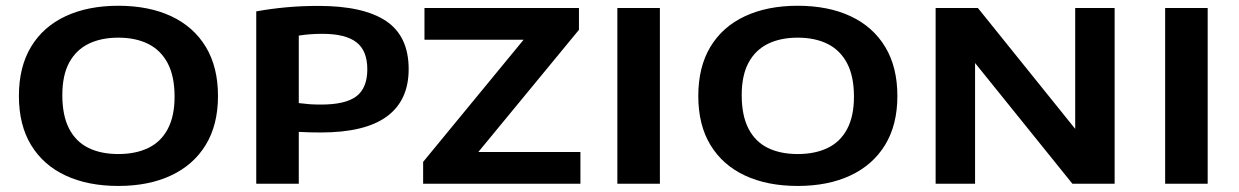

<svg xmlns="http://www.w3.org/2000/svg" viewBox="-20 -622 4194 650"><path d="M380.5 7.5Q277.5 7.5 202 -27.8Q126.5 -63 85.2 -131Q44 -199 44 -297Q44 -395.5 85.2 -463.8Q126.5 -532 202.2 -567.2Q278 -602.5 380.5 -602.5Q484 -602.5 559.8 -567Q635.5 -531.5 676.8 -463.2Q718 -395 718 -297Q718 -199.5 676.5 -131.5Q635 -63.5 559.2 -28Q483.5 7.5 380.5 7.5ZM380.5 -100.5Q440 -100.5 482.8 -121.5Q525.5 -142.5 548.2 -185.8Q571 -229 571 -295Q571 -363.5 547.8 -407.8Q524.5 -452 482 -473.2Q439.5 -494.5 380.5 -494.5Q322.5 -494.5 280 -473.8Q237.5 -453 214.2 -410Q191 -367 191 -300Q191 -231 213.8 -186.8Q236.5 -142.5 279 -121.5Q321.5 -100.5 380.5 -100.5Z M847.5 0V-583.5Q897.5 -592.5 948.5 -597.2Q999.5 -602 1058.5 -602Q1210.5 -602 1287 -550.8Q1363.5 -499.5 1363.5 -388Q1363.5 -282 1289.8 -227.8Q1216 -173.5 1066 -173.5Q1047 -173.5 1027.8 -174Q1008.5 -174.5 991.5 -175.5V0ZM1067 -268Q1150 -268 1186.8 -296.2Q1223.5 -324.5 1223.5 -387.5Q1223.5 -450.5 1186.5 -479Q1149.5 -507.5 1071.5 -507.5Q1049.5 -507.5 1029.8 -506Q1010 -504.5 991.5 -501.5V-273Q1011 -270.5 1028.2 -269.2Q1045.5 -268 1067 -268Z M1412.5 0V-74L1774 -513.5L1776 -487.5H1417V-595H1940V-521L1578 -81.5L1576 -107.5H1945V0Z M2070 0V-595H2214V0Z M2680.5 7.5Q2577.5 7.5 2502 -27.8Q2426.5 -63 2385.2 -131Q2344 -199 2344 -297Q2344 -395.5 2385.2 -463.8Q2426.5 -532 2502.2 -567.2Q2578 -602.5 2680.5 -602.5Q2784 -602.5 2859.8 -567Q2935.5 -531.5 2976.8 -463.2Q3018 -395 3018 -297Q3018 -199.5 2976.5 -131.5Q2935 -63.5 2859.2 -28Q2783.5 7.5 2680.5 7.5ZM2680.5 -100.5Q2740 -100.5 2782.8 -121.5Q2825.5 -142.5 2848.2 -185.8Q2871 -229 2871 -295Q2871 -363.5 2847.8 -407.8Q2824.5 -452 2782 -473.2Q2739.5 -494.5 2680.5 -494.5Q2622.5 -494.5 2580 -473.8Q2537.5 -453 2514.2 -410Q2491 -367 2491 -300Q2491 -231 2513.8 -186.8Q2536.5 -142.5 2579 -121.5Q2621.5 -100.5 2680.5 -100.5Z M3147.5 0V-595H3290.5L3641.5 -159H3620V-595H3753.5V0H3610.5L3259 -436H3281V0Z M3924.5 0V-595H4068.5V0Z"/></svg>

Font: Encode Sans SC Expanded SemiBold
Style: Regular
Weight: 600
Width: 7
Designer: Multiple Designers
Foundry: Impallari Type
Version: Version 3.002